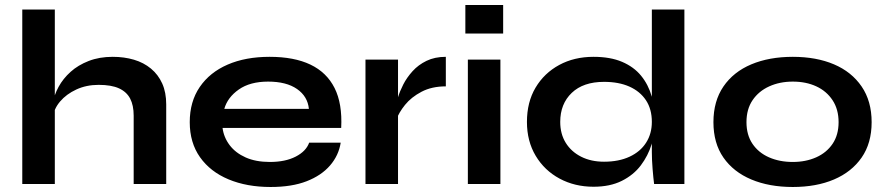

<svg xmlns="http://www.w3.org/2000/svg" viewBox="-20 -735 3538 767"><path d="M514 0V-273Q514 -314 500 -341Q486 -368 455.5 -382Q425 -396 374 -396Q325 -396 285 -377.5Q245 -359 220 -329.5Q195 -300 192 -267L191 -322Q196 -355 214 -388Q232 -421 262 -448Q292 -475 334.5 -491.5Q377 -508 430 -508Q476 -508 515 -496.5Q554 -485 583 -461Q612 -437 628 -401.5Q644 -366 644 -318V0ZM69 0V-697H199V0Z M1215 -165H1341Q1333 -114 1298.5 -74Q1264 -34 1205 -11Q1146 12 1061 12Q966 12 893 -18.5Q820 -49 779 -107Q738 -165 738 -247Q738 -329 778 -387.5Q818 -446 889.5 -477Q961 -508 1057 -508Q1155 -508 1220 -477Q1285 -446 1316.5 -383.5Q1348 -321 1343 -224H869Q874 -186 897.5 -155Q921 -124 961.5 -106Q1002 -88 1058 -88Q1120 -88 1161.5 -109.5Q1203 -131 1215 -165ZM1051 -409Q979 -409 934 -377.5Q889 -346 876 -300H1214Q1209 -350 1166.5 -379.5Q1124 -409 1051 -409Z M1440 -497H1570V0H1440ZM1761 -390Q1705 -390 1664 -368.5Q1623 -347 1598 -316Q1573 -285 1563 -256L1562 -311Q1563 -323 1570 -346.5Q1577 -370 1591 -397.5Q1605 -425 1628 -450.5Q1651 -476 1684 -492Q1717 -508 1761 -508Z M1990 -715V-601H1839V-715ZM1849 -497H1979V0H1849Z M2351 11Q2276 11 2215.5 -21.5Q2155 -54 2120 -112.5Q2085 -171 2085 -248Q2085 -327 2119.5 -385Q2154 -443 2214 -475.5Q2274 -508 2351 -508Q2418 -508 2465 -488Q2512 -468 2541 -432.5Q2570 -397 2583.5 -350Q2597 -303 2597 -248Q2597 -204 2583 -158.5Q2569 -113 2540 -74.5Q2511 -36 2464 -12.5Q2417 11 2351 11ZM2393 -89Q2452 -89 2495 -109Q2538 -129 2561 -165Q2584 -201 2584 -248Q2584 -299 2560.5 -334.5Q2537 -370 2494.5 -389Q2452 -408 2393 -408Q2310 -408 2264 -364Q2218 -320 2218 -248Q2218 -200 2240 -164.5Q2262 -129 2301.5 -109Q2341 -89 2393 -89ZM2584 -697H2714V0H2593Q2590 -23 2587 -59.5Q2584 -96 2584 -128Z M3147 12Q3053 12 2981.5 -18Q2910 -48 2870 -105.5Q2830 -163 2830 -247Q2830 -331 2870 -389.5Q2910 -448 2981.5 -478Q3053 -508 3147 -508Q3241 -508 3311.5 -478Q3382 -448 3422 -389.5Q3462 -331 3462 -247Q3462 -163 3422 -105.5Q3382 -48 3311.5 -18Q3241 12 3147 12ZM3147 -88Q3199 -88 3240.5 -106.5Q3282 -125 3306 -160.5Q3330 -196 3330 -247Q3330 -298 3306 -334.5Q3282 -371 3241 -390Q3200 -409 3147 -409Q3095 -409 3053 -390Q3011 -371 2986.5 -335Q2962 -299 2962 -247Q2962 -196 2986 -160.5Q3010 -125 3052 -106.5Q3094 -88 3147 -88Z"/></svg>

Font: Syne
Style: Bold
Weight: 700
Designer: Lucas Descroix
Foundry: Bonjour Monde
Version: Version 2.200